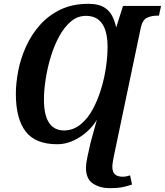

<svg xmlns="http://www.w3.org/2000/svg" viewBox="-20 -745 863 1005"><path d="M554 240Q504 240 467 216Q430 192 430 133Q430 112 437 79Q444 46 454 2L487 -118Q467 -84 434.5 -55Q402 -26 362 -8Q322 10 280 10Q165 10 114 -57Q63 -124 63 -253Q63 -310 75.5 -374.5Q88 -439 116 -501Q144 -563 188.5 -613.5Q233 -664 296 -694.5Q359 -725 443 -725Q492 -725 521 -709Q550 -693 565.5 -664.5Q581 -636 588 -601L624 -714H823L812 -663H801Q773 -663 749.5 -652Q726 -641 717 -600L575 77Q572 94 570 106Q568 118 568 127Q568 155 581.5 167.5Q595 180 622 180Q633 180 642 178Q651 176 661 173L671 221Q645 230 619.5 235Q594 240 554 240ZM316 -62Q364 -63 401.5 -93.5Q439 -124 465.5 -173Q492 -222 509.5 -280Q527 -338 535 -395Q543 -452 543 -498Q543 -662 430 -662Q386 -662 351 -632.5Q316 -603 289.5 -554Q263 -505 245.5 -447Q228 -389 219 -330.5Q210 -272 210 -224Q210 -142 237 -102Q264 -62 316 -62Z"/></svg>

Font: Noto Serif Condensed
Style: Bold Italic
Weight: 700
Width: 3
Italic angle: -12°
Designer: Monotype Design Team
Foundry: Monotype Imaging Inc.
Version: Version 2.014